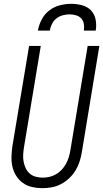

<svg xmlns="http://www.w3.org/2000/svg" viewBox="-20 -975 540 1003"><path d="M202 8Q174 8 147.5 2Q121 -4 100 -19Q79 -34 65 -56Q51 -78 45 -104Q39 -130 40 -157.5Q41 -185 45 -213L132 -735H193L105 -204Q102 -185 101 -166Q100 -147 103.5 -129.5Q107 -112 114.5 -96Q122 -80 135 -68.5Q148 -57 166 -52Q184 -47 203 -47Q220 -47 238 -51Q256 -55 272.5 -64.5Q289 -74 302 -88Q315 -102 324 -118Q333 -134 338.5 -151.5Q344 -169 347 -186L438 -735H499L407 -177Q403 -153 395 -129Q387 -105 373.5 -83Q360 -61 340.5 -43Q321 -25 298 -13Q275 -1 250.5 3.5Q226 8 202 8ZM178 -815Q183 -844 197.5 -872.5Q212 -901 237.5 -920.5Q263 -940 293 -947.5Q323 -955 352 -955Q381 -955 409 -947.5Q437 -940 455.5 -920.5Q474 -901 479.5 -872.5Q485 -844 480 -815H418Q421 -833 418 -850Q415 -867 404.5 -878.5Q394 -890 377.5 -895Q361 -900 343 -900Q326 -900 307.5 -895Q289 -890 274.5 -878.5Q260 -867 251.5 -850Q243 -833 240 -815Z"/></svg>

Font: Iosevka SS04 Light
Style: Italic
Weight: 300
Italic angle: -9°
Monospace: yes
Designer: Belleve Invis
Foundry: Belleve Invis
Version: Version 19.0.0; ttfautohint (v1.8.4)